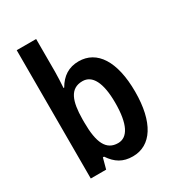

<svg xmlns="http://www.w3.org/2000/svg" viewBox="-184 -934 897 985"><g transform="rotate(-30 264.0 -441.0)"><path d="M183 -632V-826H68V-66H159L176 -129H183C216 -80 254 -56 313 -56C422 -56 488 -158 488 -338C488 -519 422 -618 314 -618C255 -618 213 -590 183 -538H179C181 -568 183 -605 183 -632ZM280 -520C338 -520 371 -460 371 -340C371 -214 338 -153 281 -153C211 -153 183 -212 183 -332V-351C184 -456 206 -520 280 -520Z"/></g></svg>

Font: Noto Sans Malayalam UI Condensed SemiBold
Style: Regular
Weight: 600
Width: 3
Designer: Jelle Bosma - Monotype Design Team
Foundry: Monotype Imaging Inc.
Version: Version 2.104